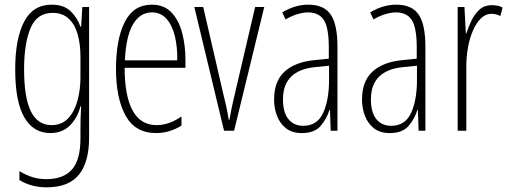

<svg xmlns="http://www.w3.org/2000/svg" viewBox="-20 -559 2178 821"><path d="M201 -539Q253 -539 282 -511Q311 -483 324 -445H327L332 -529H361V29Q361 134 317.5 188Q274 242 179 242Q114 242 63 211V173Q92 190 119 198.5Q146 207 179 207Q251 207 287.5 166Q324 125 324 33V-8Q324 -30 324.5 -52Q325 -74 327 -104H324Q311 -54 278.5 -22Q246 10 195 10Q123 10 84 -57Q45 -124 45 -263Q45 -393 83 -466Q121 -539 201 -539ZM205 -504Q138 -504 110.5 -438.5Q83 -373 83 -263Q83 -140 112.5 -82Q142 -24 200 -24Q245 -24 272 -53.5Q299 -83 311.5 -129.5Q324 -176 324 -226V-317Q324 -370 312 -412.5Q300 -455 273.5 -479.5Q247 -504 205 -504Z M629 -539Q682 -539 713.5 -505.5Q745 -472 759 -418Q773 -364 773 -303V-269H513Q513 -149 547 -86.5Q581 -24 650 -24Q703 -24 756 -61V-22Q734 -8 706.5 1Q679 10 648 10Q558 10 517 -64.5Q476 -139 476 -264Q476 -391 513.5 -465Q551 -539 629 -539ZM629 -506Q579 -506 549 -455.5Q519 -405 514 -301H738Q739 -357 728 -403.5Q717 -450 692.5 -478Q668 -506 629 -506Z M938 0 811 -529H849L933 -165Q940 -137 946.5 -108Q953 -79 958 -47H961Q971 -104 985 -161L1071 -529H1110L981 0Z M1299 -539Q1365 -539 1394 -497Q1423 -455 1423 -359V0H1394L1391 -89H1389Q1377 -51 1351 -20.5Q1325 10 1271 10Q1229 10 1203 -10.5Q1177 -31 1164.5 -63.5Q1152 -96 1152 -133Q1152 -212 1197 -253Q1242 -294 1325 -302L1386 -308V-356Q1386 -440 1365 -473Q1344 -506 1297 -506Q1278 -506 1253.5 -499Q1229 -492 1201 -476L1187 -506Q1241 -539 1299 -539ZM1327 -272Q1190 -258 1190 -134Q1190 -79 1213 -50Q1236 -21 1277 -21Q1336 -21 1361.5 -75.5Q1387 -130 1387 -218V-278Z M1675 -539Q1741 -539 1770 -497Q1799 -455 1799 -359V0H1770L1767 -89H1765Q1753 -51 1727 -20.5Q1701 10 1647 10Q1605 10 1579 -10.5Q1553 -31 1540.5 -63.5Q1528 -96 1528 -133Q1528 -212 1573 -253Q1618 -294 1701 -302L1762 -308V-356Q1762 -440 1741 -473Q1720 -506 1673 -506Q1654 -506 1629.5 -499Q1605 -492 1577 -476L1563 -506Q1617 -539 1675 -539ZM1703 -272Q1566 -258 1566 -134Q1566 -79 1589 -50Q1612 -21 1653 -21Q1712 -21 1737.5 -75.5Q1763 -130 1763 -218V-278Z M2083 -537Q2093 -537 2105.5 -535Q2118 -533 2129 -527L2120 -491Q2113 -494 2103 -497Q2093 -500 2082 -500Q2056 -500 2036 -480Q2016 -460 2002 -427.5Q1988 -395 1981 -355.5Q1974 -316 1974 -278V0H1937V-529H1966L1972 -416H1974Q1983 -444 1996.5 -472Q2010 -500 2031 -518.5Q2052 -537 2083 -537Z"/></svg>

Font: Noto Sans Tamil ExtraCondensed ExtraLight
Style: Regular
Weight: 200
Width: 2
Designer: Jelle Bosma - Monotype Design Team
Foundry: Monotype Imaging Inc.
Version: Version 2.004; ttfautohint (v1.8.4.7-5d5b)